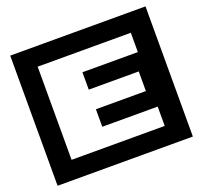

<svg xmlns="http://www.w3.org/2000/svg" viewBox="-144 -907 1263 1195"><g transform="rotate(-20 488.0 -309.0)"><path d="M936 122V-740H40V122ZM794 0H177V-617H794V-489H427V-374H758V-244H427V-128H794Z"/></g></svg>

Font: Takraf VEB
Style: Regular
Weight: 400
Designer: Jan Sonntag
Foundry: Jan Sonntag | S FONTS | www.sonntag.nl
Version: Version 2.001